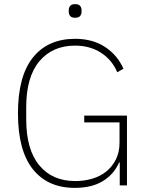

<svg xmlns="http://www.w3.org/2000/svg" viewBox="-20 -898 713 930"><path d="M560 -111H557Q532 -54 478.5 -21Q425 12 342 12Q211 12 139 -78.5Q67 -169 67 -349Q67 -529 139.5 -619.5Q212 -710 344 -710Q429 -710 489 -670.5Q549 -631 578 -565L548 -548Q522 -609 468.5 -643Q415 -677 344 -677Q234 -677 170.5 -601Q107 -525 107 -379V-320Q107 -174 170 -97.5Q233 -21 345 -21Q388 -21 427 -32.5Q466 -44 495 -67.5Q524 -91 541.5 -126Q559 -161 559 -208V-305H388V-338H595V0H560ZM344 -812Q327 -812 320 -820.5Q313 -829 313 -841V-849Q313 -861 320 -869.5Q327 -878 344 -878Q361 -878 368 -869.5Q375 -861 375 -849V-841Q375 -829 368 -820.5Q361 -812 344 -812Z"/></svg>

Font: IBM Plex Sans ExtLt
Style: Regular
Weight: 200
Designer: Mike Abbink, Paul van der Laan, Pieter van Rosmalen
Foundry: Bold Monday
Version: Version 3.005